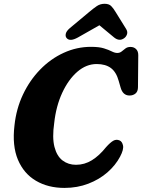

<svg xmlns="http://www.w3.org/2000/svg" viewBox="-20 -954 732 988"><path d="M595 -231.5Q608.5 -226 613 -205.5Q617.5 -185 598 -148Q574.5 -103.5 532.8 -67Q491 -30.5 434.5 -8.8Q378 13 311.5 13Q227.5 13 165 -23.8Q102.5 -60.5 72.2 -132.2Q42 -204 54.5 -308.5Q63.5 -394 98.2 -467.5Q133 -541 186.8 -596.2Q240.5 -651.5 307.8 -682.2Q375 -713 448.5 -713Q490 -713 514.8 -705.2Q539.5 -697.5 555 -689.5Q570.5 -681.5 583.5 -681.5Q596.5 -681.5 606 -689.2Q615.5 -697 625.8 -704.8Q636 -712.5 651.5 -712.5Q669 -712.5 680.2 -701.5Q691.5 -690.5 691.5 -670.5L690 -506Q690 -483.5 677.5 -473Q665 -462.5 646.5 -462.5Q612 -462.5 600.5 -504L591 -537Q578.5 -583 550.8 -603.8Q523 -624.5 477.5 -624.5Q424 -624.5 378 -584.8Q332 -545 300.2 -476.5Q268.5 -408 259 -321.5Q248 -246 260.2 -198.2Q272.5 -150.5 302 -128.2Q331.5 -106 371 -106Q415 -106 453 -129.5Q491 -153 526 -197Q547.5 -221 563 -229.8Q578.5 -238.5 595 -231.5ZM380.5 -761Q339.5 -738.5 323 -758Q315.5 -766.5 318.5 -780.2Q321.5 -794 339 -809L438.5 -892Q461 -911 478.5 -922.8Q496 -934.5 518 -934.5Q540.5 -934.5 552 -923Q563.5 -911.5 575 -892L629 -805Q638 -790.5 633.5 -777.5Q629 -764.5 619 -757.5Q594.5 -739.5 567.5 -761L491.5 -824Z"/></svg>

Font: Fraunces 72pt S100
Style: Bold Italic
Weight: 700
Italic angle: -16°
Version: Version 1.000; ttfautohint (v1.8.3)